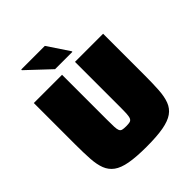

<svg xmlns="http://www.w3.org/2000/svg" viewBox="-241 -1046 1207 1207"><g transform="rotate(-45 363.0 -442.5)"><path d="M362 8Q271 8 213 -2.5Q155 -13 123 -36.5Q91 -60 76.5 -97.5Q62 -135 58.5 -190Q55 -245 55 -318V-688H306V-288Q306 -248 307 -225Q308 -202 313 -191Q318 -180 329.5 -177Q341 -174 362 -174Q384 -174 395.5 -177Q407 -180 412.5 -191Q418 -202 419.5 -225Q421 -248 421 -288V-688H671V-318Q671 -245 667.5 -190Q664 -135 649.5 -97Q635 -59 602.5 -36Q570 -13 512 -2.5Q454 8 362 8ZM300 -744 148 -887V-893H358L454 -749V-744Z"/></g></svg>

Font: Saira SemiExpanded Black
Style: Regular
Weight: 900
Width: 6
Designer: Hector Gatti with collaboration of the Omnibus-Type team
Foundry: Omnibus-Type
Version: Version 1.101